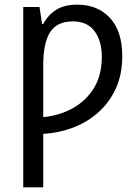

<svg xmlns="http://www.w3.org/2000/svg" viewBox="-20 -566 603 826"><path d="M80 240V-536H150L161 -463H166Q187 -502 222 -524Q257 -546 312 -546Q400 -546 453 -489Q506 -432 506 -324Q506 -247 479 -187Q452 -127 404.5 -84Q357 -41 295.5 -17.5Q234 6 166 10V240ZM166 -62Q237 -69 294 -101Q351 -133 384.5 -188Q418 -243 418 -322Q418 -389 387 -431.5Q356 -474 294 -474Q225 -474 195.5 -427.5Q166 -381 166 -286Z"/></svg>

Font: Noto Sans Mono SemiCondensed
Style: Regular
Weight: 400
Width: 4
Designer: Monotype Design Team
Foundry: Monotype Imaging Inc.
Version: Version 2.014